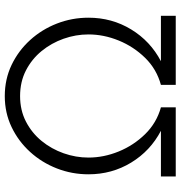

<svg xmlns="http://www.w3.org/2000/svg" viewBox="4 -759 755 803"><g transform="rotate(-90 381.5 -357.5)"><path d="M45 0V-62H236Q152 -106 103 -186.5Q54 -267 54 -365Q54 -434 78.5 -497Q103 -560 147.5 -609Q192 -658 251.5 -686.5Q311 -715 381 -715Q452 -715 511.5 -686.5Q571 -658 615.5 -609Q660 -560 684.5 -497Q709 -434 709 -365Q709 -267 660 -186.5Q611 -106 527 -62H717V0H428V-62Q494 -80 541 -128Q588 -176 613.5 -238.5Q639 -301 639 -365Q639 -418 621 -469Q603 -520 569.5 -561Q536 -602 488.5 -626.5Q441 -651 381 -651Q322 -651 274.5 -626.5Q227 -602 193.5 -561Q160 -520 142 -469Q124 -418 124 -365Q124 -301 149.5 -238.5Q175 -176 222 -128Q269 -80 334 -62V0Z"/></g></svg>

Font: Raleway
Style: Regular
Weight: 400
Designer: Matt McInerney, Pablo Impallari, Rodrigo Fuenzalida
Foundry: Matt McInerney, Pablo Impallari, Rodrigo Fuenzalida
Version: Version 4.101;RELEASE